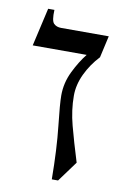

<svg xmlns="http://www.w3.org/2000/svg" viewBox="-73 -630 447 694"><g transform="rotate(10 150.0 -282.5)"><path d="M280 -525 262 -445Q231 -412 212 -372Q193 -332 193 -292Q193 -239 207.5 -184Q222 -129 245 -55L190 20H167Q166 -93 157 -173.5Q148 -254 148 -285Q148 -331 168.5 -373Q189 -415 213 -445H15L47 -585H70Q68 -545 78 -535Q88 -525 105 -525Z"/></g></svg>

Font: Bona Nova
Style: Regular
Weight: 400
Designer: Mateusz Machalski
Foundry: Capitalics
Version: Version 4.001; ttfautohint (v1.8.3)